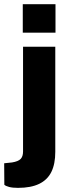

<svg xmlns="http://www.w3.org/2000/svg" viewBox="-39 -743 356 929"><path d="M48 166Q21.8 166 5.1 161.6Q-11.5 157.2 -18 151L-18.8 47L19.2 43Q49 38.2 60.8 26.2Q72.5 14.1 72.5 -9.8V-517H228.5V-8.5Q228.5 50.4 209.5 88.9Q190.5 127.4 150.4 146.7Q110.4 166 48 166ZM229.5 -584.8H71.2V-722.8H229.5Z"/></svg>

Font: Public Sans VF
Style: Regular
Weight: 400
Designer: Pablo Impallari, Rodrigo Fuenzalida (Modified by Dan O. Williams and USWDS)
Version: Version 1.003